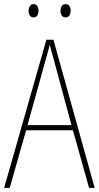

<svg xmlns="http://www.w3.org/2000/svg" viewBox="-20 -1000 477 927"><path d="M410 -93 332 -371H106L27 -93H0L204 -808H238L437 -93ZM243 -700Q237 -722 231.5 -741.5Q226 -761 220 -784Q215 -762 209 -742.5Q203 -723 197 -699L113 -396H325ZM118 -948Q118 -960 124 -970Q130 -980 142 -980Q154 -980 160 -970.5Q166 -961 166 -948Q166 -934 160 -925Q154 -916 142 -916Q130 -916 124 -925.5Q118 -935 118 -948ZM272 -948Q272 -961 278 -970.5Q284 -980 296 -980Q309 -980 315 -971Q321 -962 321 -948Q321 -934 315 -925Q309 -916 296 -916Q284 -916 278 -925.5Q272 -935 272 -948Z"/></svg>

Font: Noto Sans Telugu UI Condensed Thin
Style: Regular
Weight: 100
Width: 3
Designer: Jelle Bosma - Monotype Design Team
Foundry: Monotype Imaging Inc.
Version: Version 2.005; ttfautohint (v1.8.4.7-5d5b)